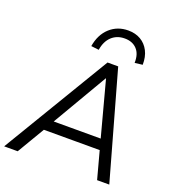

<svg xmlns="http://www.w3.org/2000/svg" viewBox="-182 -1060 1074 1186"><g transform="rotate(20 355.0 -467.5)"><path d="M-19 0 404 -705H474L672 0H592L539 -197L571 -180H145L186 -196L70 0ZM427 -609 208 -235 186 -249H552L529 -234L429 -609ZM326 -760 275 -766Q288 -845 337.5 -890Q387 -935 458 -935Q505 -935 540 -914.5Q575 -894 594.5 -856Q614 -818 613 -766L562 -760Q564 -818 534.5 -849.5Q505 -881 454 -881Q403 -881 369 -849.5Q335 -818 326 -760Z"/></g></svg>

Font: Nunito Sans 12pt ExtraLight 12pt
Style: Italic
Weight: 400
Italic angle: -9°
Version: Version 3.101;gftools[0.9.27]